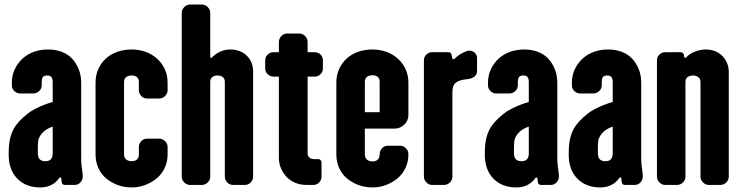

<svg xmlns="http://www.w3.org/2000/svg" viewBox="-20 -811 3250 842"><path d="M211 -256Q194 -250 182 -242Q170 -234 162.5 -224.5Q155 -215 150 -203.5Q145 -192 146 -138Q146 -104 179 -104Q211 -104 211 -138ZM343 -44Q343 -42 343 -37Q343 -23 333 -11.5Q323 0 307 0H265Q253 0 251 -11L248 -32H241Q228 -12 206.5 -0.5Q185 11 156 11Q94 11 56 -27.5Q18 -66 18 -134Q18 -184 26.5 -212.5Q35 -241 48.5 -259.5Q62 -278 79.5 -294Q97 -310 114 -322Q156 -348 211 -364V-451Q211 -466 205.5 -473Q200 -480 187 -480Q173 -480 168 -473Q163 -466 163 -451V-437Q163 -422 151.5 -411.5Q140 -401 126 -401H68Q54 -401 43 -411.5Q32 -422 32 -437V-448Q32 -481 45 -508Q58 -535 79.5 -554.5Q101 -574 129.5 -584Q158 -594 191 -594Q223 -594 250 -584Q277 -574 295.5 -554.5Q314 -535 325 -508Q336 -481 336 -448V-120Q336 -101 338 -82.5Q340 -64 343 -44Z M715 -134Q715 -102 702.5 -75Q690 -48 668 -29.5Q646 -11 617.5 0Q589 11 558 11Q524 11 495 0Q466 -11 444.5 -29.5Q423 -48 411 -75Q399 -102 399 -134V-448Q399 -481 411 -508Q423 -535 444.5 -554.5Q466 -574 495 -584Q524 -594 558 -594Q589 -594 617.5 -584Q646 -574 668 -554.5Q690 -535 702.5 -508Q715 -481 715 -448V-415Q715 -401 704 -390Q693 -379 678 -379H625Q610 -379 599.5 -390Q589 -401 589 -415V-451Q589 -466 580.5 -473Q572 -480 558 -480Q543 -480 533.5 -473Q524 -466 524 -451V-133Q524 -119 533.5 -111.5Q543 -104 558 -104Q572 -104 580.5 -111.5Q589 -119 589 -133V-166Q589 -181 599.5 -192Q610 -203 625 -203H678Q693 -203 704 -192Q715 -181 715 -166Z M1090 -36Q1090 -22 1079.5 -11Q1069 0 1054 0H1002Q987 0 976.5 -11Q966 -22 966 -36V-451Q966 -466 957 -473Q948 -480 933 -480Q920 -480 911 -473Q902 -466 902 -451V-36Q902 -22 891 -11Q880 0 865 0H813Q799 0 788 -11Q777 -22 777 -36V-754Q777 -769 788 -780Q799 -791 813 -791H865Q880 -791 891 -780Q902 -769 902 -754V-558H909Q924 -575 945.5 -584.5Q967 -594 990 -594Q1011 -594 1029 -587.5Q1047 -581 1061.5 -567.5Q1076 -554 1083 -535.5Q1090 -517 1090 -496Z M1396 -511Q1396 -496 1385.5 -485.5Q1375 -475 1360 -475H1329V-138Q1329 -126 1337.5 -119.5Q1346 -113 1360 -113H1377Q1382 -113 1386 -108.5Q1390 -104 1390 -100V-36Q1390 -22 1380 -11Q1370 0 1353 0H1324Q1297 0 1274.5 -9.5Q1252 -19 1236.5 -35.5Q1221 -52 1212 -73.5Q1203 -95 1203 -119V-475H1179Q1165 -475 1154 -485.5Q1143 -496 1143 -511V-546Q1143 -562 1154 -572Q1165 -582 1179 -582H1203V-626Q1203 -642 1214 -653Q1225 -664 1239 -664H1292Q1307 -664 1318 -653Q1329 -642 1329 -626V-582H1360Q1375 -582 1385.5 -572Q1396 -562 1396 -546Z M1645 -452Q1645 -467 1636.5 -474Q1628 -481 1614 -481Q1599 -481 1589.5 -474Q1580 -467 1580 -452V-319H1645ZM1771 -134Q1771 -102 1758.5 -75Q1746 -48 1724 -29.5Q1702 -11 1673.5 0Q1645 11 1614 11Q1580 11 1551 0Q1522 -11 1500.5 -29.5Q1479 -48 1467 -75Q1455 -102 1455 -134V-449Q1455 -481 1467 -508Q1479 -535 1500.5 -554.5Q1522 -574 1551 -584Q1580 -594 1614 -594Q1645 -594 1673.5 -584Q1702 -574 1724 -554.5Q1746 -535 1758.5 -508Q1771 -481 1771 -449V-307Q1771 -282 1753 -264.5Q1735 -247 1710 -247H1580V-133Q1580 -119 1589.5 -111Q1599 -103 1614 -103Q1628 -103 1636.5 -111Q1645 -119 1645 -134Q1645 -150 1655.5 -161Q1666 -172 1681 -172H1734Q1749 -172 1760 -161Q1771 -150 1771 -134Z M2072 -500Q2072 -481 2057 -472.5Q2042 -464 2023 -463Q1994 -460 1979 -448.5Q1964 -437 1964 -408V-36Q1964 -22 1953 -11Q1942 0 1927 0H1875Q1861 0 1850 -11Q1839 -22 1839 -36V-546Q1839 -562 1850 -572Q1861 -582 1875 -582H1947Q1958 -582 1960 -571L1965 -552H1972Q1981 -562 1996.5 -572Q2012 -582 2030 -588Q2034 -589 2038 -589Q2052 -589 2062 -579.5Q2072 -570 2072 -557Z M2299 -256Q2282 -250 2270 -242Q2258 -234 2250.5 -224.5Q2243 -215 2238 -203.5Q2233 -192 2234 -138Q2234 -104 2267 -104Q2299 -104 2299 -138ZM2431 -44Q2431 -42 2431 -37Q2431 -23 2421 -11.5Q2411 0 2395 0H2353Q2341 0 2339 -11L2336 -32H2329Q2316 -12 2294.5 -0.5Q2273 11 2244 11Q2182 11 2144 -27.5Q2106 -66 2106 -134Q2106 -184 2114.5 -212.5Q2123 -241 2136.5 -259.5Q2150 -278 2167.5 -294Q2185 -310 2202 -322Q2244 -348 2299 -364V-451Q2299 -466 2293.5 -473Q2288 -480 2275 -480Q2261 -480 2256 -473Q2251 -466 2251 -451V-437Q2251 -422 2239.5 -411.5Q2228 -401 2214 -401H2156Q2142 -401 2131 -411.5Q2120 -422 2120 -437V-448Q2120 -481 2133 -508Q2146 -535 2167.5 -554.5Q2189 -574 2217.5 -584Q2246 -594 2279 -594Q2311 -594 2338 -584Q2365 -574 2383.5 -554.5Q2402 -535 2413 -508Q2424 -481 2424 -448V-120Q2424 -101 2426 -82.5Q2428 -64 2431 -44Z M2667 -256Q2650 -250 2638 -242Q2626 -234 2618.5 -224.5Q2611 -215 2606 -203.5Q2601 -192 2602 -138Q2602 -104 2635 -104Q2667 -104 2667 -138ZM2799 -44Q2799 -42 2799 -37Q2799 -23 2789 -11.5Q2779 0 2763 0H2721Q2709 0 2707 -11L2704 -32H2697Q2684 -12 2662.5 -0.5Q2641 11 2612 11Q2550 11 2512 -27.5Q2474 -66 2474 -134Q2474 -184 2482.5 -212.5Q2491 -241 2504.5 -259.5Q2518 -278 2535.5 -294Q2553 -310 2570 -322Q2612 -348 2667 -364V-451Q2667 -466 2661.5 -473Q2656 -480 2643 -480Q2629 -480 2624 -473Q2619 -466 2619 -451V-437Q2619 -422 2607.5 -411.5Q2596 -401 2582 -401H2524Q2510 -401 2499 -411.5Q2488 -422 2488 -437V-448Q2488 -481 2501 -508Q2514 -535 2535.5 -554.5Q2557 -574 2585.5 -584Q2614 -594 2647 -594Q2679 -594 2706 -584Q2733 -574 2751.5 -554.5Q2770 -535 2781 -508Q2792 -481 2792 -448V-120Q2792 -101 2794 -82.5Q2796 -64 2799 -44Z M3176 -36Q3176 -22 3165 -11Q3154 0 3138 0H3088Q3074 0 3063 -11Q3052 -22 3052 -36V-451Q3052 -466 3042 -473Q3032 -480 3020 -480Q3005 -480 2995.5 -473Q2986 -466 2986 -451V-36Q2986 -22 2975 -11Q2964 0 2949 0H2897Q2883 0 2872 -11Q2861 -22 2861 -36V-546Q2861 -562 2872 -572Q2883 -582 2897 -582H2964Q2975 -582 2979 -572L2981 -558H2988Q3003 -575 3027 -584.5Q3051 -594 3075 -594Q3095 -594 3113.5 -587.5Q3132 -581 3146 -567.5Q3160 -554 3168 -535.5Q3176 -517 3176 -496Z"/></svg>

Font: H.H. Samuel
Style: Regular
Weight: 900
Width: 1
Designer: deFharo
Foundry: deFharo
Version: Version 1.009